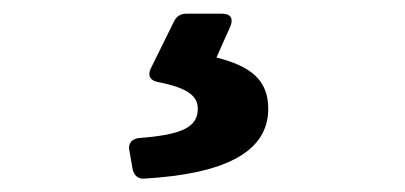

<svg xmlns="http://www.w3.org/2000/svg" viewBox="-20 -24 595 282"><path d="M169.9 196.3 174.8 224.6C176.8 233.4 182.6 239.3 192.4 238.3C308.6 231.4 374 200.2 374 135.7C374 93.8 348.6 73.2 297.9 60.5L318.4 14.6C323.2 2.9 318.4 -3.9 306.6 -3.9H253.9C245.1 -3.9 239.3 0 235.4 7.8L201.2 77.1C196.3 87.9 201.2 94.7 212.9 96.7C257.8 105.5 270.5 118.2 270.5 135.7C270.5 162.1 249 173.8 184.6 178.7C173.8 179.7 168 186.5 169.9 196.3Z"/></svg>

Font: Ed Sans Neue
Style: Bold
Weight: 700
Designer: Stephen Hutchings
Version: Version 1.004;PS 001.004;hotconv 1.0.88;makeotf.lib2.5.64775